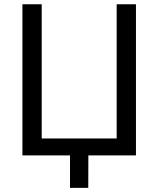

<svg xmlns="http://www.w3.org/2000/svg" viewBox="-20 -748 762 924"><path d="M87.9 0V-727.5H180.7V-81.5H541.5V-727.5H634.3V0ZM316.9 -31.2H405.3L404.8 156.2H316.9Z"/></svg>

Font: Inter RS Variable
Style: Regular
Weight: 400
Designer: Rasmus Andersson (customised by Maria Ramos and Noel Pretorius)
Foundry: rsms
Version: Version 3.001;Glyphs 3.2.3 (3260)